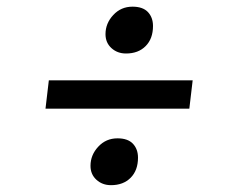

<svg xmlns="http://www.w3.org/2000/svg" viewBox="-20 -663 698 576"><path d="M116.5 -337 126.5 -422H558L548 -337ZM313 -107.5Q287 -107.5 269.2 -123.8Q251.5 -140 251.5 -165.5Q251.5 -198 274.8 -223Q298 -248 332.5 -248Q363.5 -248 378.8 -231.8Q394 -215.5 394 -190Q394 -152 372 -129.8Q350 -107.5 313 -107.5ZM358 -502.5Q332 -502.5 314.2 -518.8Q296.5 -535 296.5 -560.5Q296.5 -593 319.8 -618Q343 -643 377.5 -643Q408.5 -643 423.8 -626.8Q439 -610.5 439 -585Q439 -547 417 -524.8Q395 -502.5 358 -502.5Z"/></svg>

Font: Koeln Type Sans
Style: Italic
Weight: 400
Italic angle: -7.5°
Designer: Eben Sorkin
Foundry: Eben Sorkin
Version: Version 2.001